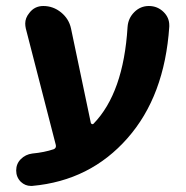

<svg xmlns="http://www.w3.org/2000/svg" viewBox="-20 -566 622 643"><path d="M284.2 -154.3Q285.2 -151.4 288.1 -150.4Q291 -149.4 293 -151.4Q393.6 -254.9 407.2 -475.6Q409.2 -504.9 429.7 -525.4Q450.2 -545.9 478.5 -545.9Q507.8 -545.9 528.3 -525.4Q546.9 -506.8 546.9 -481.4Q546.9 -478.5 546.9 -476.6Q531.2 -244.1 407.2 -103.5Q282.2 39.1 87.9 56.6Q85 56.6 83 56.6Q64.5 56.6 49.8 43Q34.2 27.3 34.2 4.9Q34.2 -17.6 49.8 -33.2Q65.4 -48.8 87.9 -51.8Q128.9 -55.7 160.2 -66.4Q168.9 -70.3 167 -80.1L66.4 -470.7Q64.5 -479.5 64.5 -487.3Q64.5 -505.9 78.1 -522.5Q95.7 -545.9 125 -545.9Q158.2 -545.9 184.6 -524.4Q210.9 -502.9 217.8 -470.7Z"/></svg>

Font: Gen Jyuu GothicX Bold
Style: Bold
Weight: 700
Designer: Ryoko NISHIZUKA (kana &amp; ideographs); Paul D. Hunt (Latin, Greek &amp; Cyrillic); Wenlong ZHANG (bopomofo); Sandoll C
Version: Version 1.058.20140828